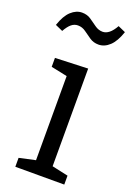

<svg xmlns="http://www.w3.org/2000/svg" viewBox="-155 -815 600 870"><g transform="rotate(20 144.5 -380.0)"><path d="M196 -51 187 -62 274 -43V0H38V-43L125 -62L116 -51V-473L124 -464L38 -482V-525L196 -531ZM202 -649Q178 -649 159.5 -661.5Q141 -674 124 -686.5Q107 -699 86 -699Q69 -699 55 -687.5Q41 -676 27 -651L-9 -667Q7 -715 31.5 -737.5Q56 -760 84 -760Q109 -760 127 -747.5Q145 -735 162.5 -722.5Q180 -710 200 -710Q216 -710 231 -722Q246 -734 260 -759L296 -743Q280 -695 255.5 -672Q231 -649 202 -649Z"/></g></svg>

Font: Pack4
Style: Regular
Weight: 400
Version: Version 2.002